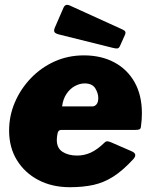

<svg xmlns="http://www.w3.org/2000/svg" viewBox="-20 -771 630 801"><path d="M272 10Q197 10 140 -20Q83 -50 50.5 -103Q18 -156 18 -226Q18 -288 42 -344Q66 -400 108.5 -444.5Q151 -489 207.5 -514.5Q264 -540 330 -540Q402 -540 456.5 -511Q511 -482 541.5 -428Q572 -374 572 -298Q572 -285 571 -271Q570 -257 568 -243Q567 -234 562 -231.5Q557 -229 544 -229H235Q223 -229 220 -214Q217 -199 217 -187Q217 -153 241 -137.5Q265 -122 302 -122Q331 -122 358 -134Q385 -146 416 -176Q422 -182 428.5 -181.5Q435 -181 444 -177L529 -140Q555 -129 537 -108Q493 -60 453 -34.5Q413 -9 369.5 0.5Q326 10 272 10ZM365 -327Q375 -327 382.5 -335.5Q390 -344 390 -362Q390 -382 377.5 -402.5Q365 -423 333 -423Q313 -423 292.5 -412Q272 -401 257.5 -379.5Q243 -358 239 -327ZM245 -739Q249 -748 255.5 -750Q262 -752 269 -749L491 -648Q500 -644 502.5 -639Q505 -634 501 -625L480 -578Q476 -570 470 -569Q464 -568 452 -571L227 -627Q211 -631 207.5 -637Q204 -643 208 -654Z"/></svg>

Font: Libre Franklin Black
Style: Italic
Weight: 900
Italic angle: -8°
Designer: Pablo Impallari, Rodrigo Fuenzalida, Nhung Nguyen
Foundry: Impallari Type
Version: Version 3.000